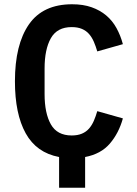

<svg xmlns="http://www.w3.org/2000/svg" viewBox="-20 -730 640 900"><path d="M257 6Q151 -14 100.5 -105Q50 -196 50 -349Q50 -521 115.5 -615.5Q181 -710 318 -710Q370 -710 409.5 -696Q449 -682 478 -657.5Q507 -633 526 -598.5Q545 -564 556 -523L436 -489Q429 -513 420 -534Q411 -555 397.5 -570.5Q384 -586 364 -594.5Q344 -603 316 -603Q248 -603 218.5 -551Q189 -499 189 -409V-289Q189 -199 218.5 -147Q248 -95 316 -95Q344 -95 364 -103.5Q384 -112 397.5 -127.5Q411 -143 420 -164Q429 -185 436 -209L556 -175Q537 -106 495 -57Q453 -8 379 6V150H257Z"/></svg>

Font: IBM Plex Mono SemiBold
Style: Regular
Weight: 600
Monospace: yes
Designer: Mike Abbink, Paul van der Laan, Pieter van Rosmalen
Foundry: Bold Monday
Version: Version 2.3